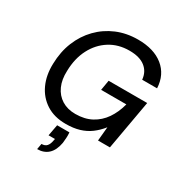

<svg xmlns="http://www.w3.org/2000/svg" viewBox="-217 -867 1200 1272"><g transform="rotate(30 383.5 -230.5)"><path d="M332 12Q244 12 182.5 -27.5Q121 -67 89.5 -135.5Q58 -204 61 -292Q63 -384 94 -460.5Q125 -537 180 -593.5Q235 -650 308.5 -681Q382 -712 470 -712Q591 -712 662.5 -654.5Q734 -597 739 -495H625Q620 -553 577.5 -586.5Q535 -620 457 -620Q372 -620 307 -579Q242 -538 204.5 -465.5Q167 -393 165 -297Q162 -230 184.5 -180.5Q207 -131 250.5 -104Q294 -77 354 -77Q425 -77 477 -105Q529 -133 563.5 -183Q598 -233 616 -301H423L436 -378H731L664 0H573L583 -107Q552 -68 516 -41.5Q480 -15 435 -1.5Q390 12 332 12ZM252 251 260 207Q286 207 299.5 192Q313 177 318 148L321 134H272L288 48H382Q384 70 382.5 91Q381 112 379 130Q368 191 335.5 221Q303 251 252 251Z"/></g></svg>

Font: DM Sans 17pt Medium
Style: Italic
Weight: 500
Italic angle: -10°
Version: Version 4.004;gftools[0.9.30]